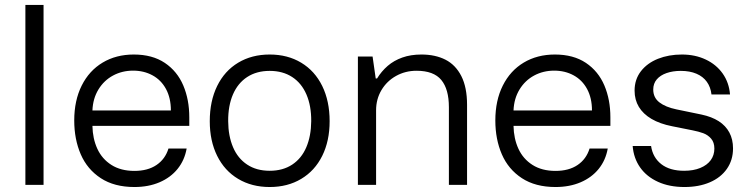

<svg xmlns="http://www.w3.org/2000/svg" viewBox="-20 -750 3038 779"><path d="M156.7 -730V0H83V-730Z M281.2 -261.2Q281.2 -342.3 311.5 -402.8Q341.8 -463.4 396.5 -496.1Q451.2 -528.8 522.9 -528.8Q598.1 -528.8 648.7 -494.9Q699.2 -460.9 723.6 -403.3Q748 -345.7 748 -274.4V-239.3H355Q356 -187.5 375 -146.2Q394 -105 432.1 -80.8Q470.2 -56.6 525.4 -56.6Q579.6 -56.6 615 -80.6Q650.4 -104.5 663.6 -147.5H737.3Q729 -100.1 700.7 -64.9Q672.4 -29.8 627.4 -10.5Q582.5 8.8 525.4 8.8Q443.8 8.8 388.9 -27.1Q334 -63 307.6 -124Q281.2 -185.1 281.2 -261.2ZM520 -463.4Q475.6 -463.4 438.7 -443.6Q401.9 -423.8 379.4 -387Q356.9 -350.1 355 -301.8H673.3Q673.3 -352.1 653.6 -388.7Q633.8 -425.3 598.9 -444.3Q564 -463.4 520 -463.4Z M831.1 -258.3Q831.1 -339.8 861.1 -401.1Q891.1 -462.4 946.3 -495.6Q1001.5 -528.8 1074.2 -528.8V-462.4Q1021 -462.4 982.9 -437.5Q944.8 -412.6 925 -366.5Q905.3 -320.3 905.8 -258.3Q906.2 -198.2 925.5 -152.8Q944.8 -107.4 982.7 -82.3Q1020.5 -57.1 1074.2 -57.1V8.8Q1001.5 8.8 946.3 -24.2Q891.1 -57.1 861.1 -117.7Q831.1 -178.2 831.1 -258.3ZM1242.7 -258.3Q1243.2 -320.3 1223.4 -366.5Q1203.6 -412.6 1165.5 -437.5Q1127.4 -462.4 1074.2 -462.4V-528.8Q1147 -528.8 1202.1 -495.6Q1257.3 -462.4 1287.4 -401.1Q1317.4 -339.8 1317.4 -258.3Q1317.4 -178.2 1287.4 -117.7Q1257.3 -57.1 1202.1 -24.2Q1147 8.8 1074.2 8.8V-57.1Q1127.9 -57.1 1165.8 -82.3Q1203.6 -107.4 1222.9 -152.8Q1242.2 -198.2 1242.7 -258.3Z M1504.4 -431.6 1505.9 -302.7V0H1432.1V-520.5H1491.7ZM1669.9 -462.9Q1624.5 -462.9 1586.9 -441.9Q1549.3 -420.9 1527.6 -384.3Q1505.9 -347.7 1505.9 -302.7L1504.4 -431.6H1509.8Q1527.8 -460.9 1553 -482.7Q1578.1 -504.4 1612.3 -516.6Q1646.5 -528.8 1689.9 -528.8Q1746.1 -528.8 1787.4 -507.8Q1828.6 -486.8 1851.8 -441.2Q1875 -395.5 1875 -324.7V0H1801.3V-314.9Q1801.3 -388.2 1770.5 -425.5Q1739.7 -462.9 1669.9 -462.9Z M1989.7 -261.2Q1989.7 -342.3 2020 -402.8Q2050.3 -463.4 2105 -496.1Q2159.7 -528.8 2231.4 -528.8Q2306.6 -528.8 2357.2 -494.9Q2407.7 -460.9 2432.1 -403.3Q2456.5 -345.7 2456.5 -274.4V-239.3H2063.5Q2064.5 -187.5 2083.5 -146.2Q2102.5 -105 2140.6 -80.8Q2178.7 -56.6 2233.9 -56.6Q2288.1 -56.6 2323.5 -80.6Q2358.9 -104.5 2372.1 -147.5H2445.8Q2437.5 -100.1 2409.2 -64.9Q2380.9 -29.8 2335.9 -10.5Q2291 8.8 2233.9 8.8Q2152.3 8.8 2097.4 -27.1Q2042.5 -63 2016.1 -124Q1989.7 -185.1 1989.7 -261.2ZM2228.5 -463.4Q2184.1 -463.4 2147.2 -443.6Q2110.4 -423.8 2087.9 -387Q2065.4 -350.1 2063.5 -301.8H2381.8Q2381.8 -352.1 2362.1 -388.7Q2342.3 -425.3 2307.4 -444.3Q2272.5 -463.4 2228.5 -463.4Z M2546.9 -157.7H2621.6Q2628.4 -111.3 2662.8 -84.2Q2697.3 -57.1 2755.9 -57.1Q2793.5 -57.1 2821.3 -68.6Q2849.1 -80.1 2863.8 -100.3Q2878.4 -120.6 2878.4 -147Q2878.4 -172.4 2865.2 -187.5Q2852.1 -202.6 2833.5 -209.5Q2814.9 -216.3 2790 -221.2L2707 -237.8Q2657.2 -247.6 2623.3 -267.6Q2589.4 -287.6 2572 -316.4Q2554.7 -345.2 2554.7 -382.3Q2554.7 -427.7 2580.3 -460.9Q2606 -494.1 2649.7 -511.5Q2693.4 -528.8 2746.6 -528.8Q2800.3 -528.8 2843.3 -508.5Q2886.2 -488.3 2912.1 -451.7Q2938 -415 2941.9 -366.7H2866.7Q2863.3 -396.5 2847.9 -418Q2832.5 -439.5 2805.7 -450.9Q2778.8 -462.4 2742.2 -462.4Q2710 -462.4 2684.6 -453.6Q2659.2 -444.8 2644.8 -428Q2630.4 -411.1 2630.4 -386.7Q2630.4 -354 2655.3 -334.7Q2680.2 -315.4 2724.6 -306.2L2826.2 -285.2Q2867.7 -276.4 2896 -258.3Q2924.3 -240.2 2939.2 -212.4Q2954.1 -184.6 2954.1 -147.9Q2954.1 -100.6 2929.2 -64.9Q2904.3 -29.3 2859.9 -10.3Q2815.4 8.8 2757.3 8.8Q2695.8 8.8 2649.7 -12.2Q2603.5 -33.2 2577.1 -70.8Q2550.8 -108.4 2546.9 -157.7Z"/></svg>

Font: Wand UI Pro
Style: Regular
Weight: 400
Designer: Andreas Faust
Version: Version 1.003;FEAKit 1.0